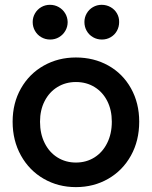

<svg xmlns="http://www.w3.org/2000/svg" viewBox="-20 -766 628 794"><path d="M32.2 -262.7Q32.2 -339.8 66.7 -400.4Q101.1 -460.9 160.9 -494.6Q220.7 -528.3 293.9 -528.3Q368.2 -528.3 428 -494.9Q487.8 -461.4 521.7 -400.6Q555.7 -339.8 555.7 -262.7Q555.7 -184.1 521.5 -122.6Q487.3 -61 427.5 -26.6Q367.7 7.8 293.9 7.8Q220.7 7.8 160.9 -26.6Q101.1 -61 66.7 -122.8Q32.2 -184.6 32.2 -262.7ZM442.4 -262.7Q442.4 -311 423.6 -348.1Q404.8 -385.3 371.1 -406Q337.4 -426.8 293.9 -426.8Q251.5 -426.8 217.8 -406.2Q184.1 -385.7 164.8 -348.4Q145.5 -311 145.5 -262.7Q145.5 -212.9 164.6 -174.6Q183.6 -136.2 217.5 -115Q251.5 -93.8 293.9 -93.8Q336.9 -93.8 370.6 -115Q404.3 -136.2 423.3 -174.6Q442.4 -212.9 442.4 -262.7ZM329.1 -674.8Q329.1 -694.3 338.6 -710.7Q348.1 -727.1 364.5 -736.6Q380.9 -746.1 400.4 -746.1Q420.4 -746.1 437.3 -736.6Q454.1 -727.1 463.6 -710.7Q473.1 -694.3 472.7 -674.8Q472.7 -654.8 463.4 -638.2Q454.1 -621.6 437.7 -612.1Q421.4 -602.5 401.4 -602.5Q381.3 -602.5 364.7 -612.1Q348.1 -621.6 338.6 -638.2Q329.1 -654.8 329.1 -674.8ZM115.2 -674.8Q115.2 -694.3 124.8 -710.7Q134.3 -727.1 150.6 -736.6Q167 -746.1 186.5 -746.1Q206.5 -746.1 223.1 -736.6Q239.7 -727.1 249.5 -710.9Q259.3 -694.8 259.8 -674.8Q259.8 -654.8 250 -638.2Q240.2 -621.6 223.9 -612.1Q207.5 -602.5 187.5 -602.5Q167.5 -602.5 150.9 -612.1Q134.3 -621.6 124.8 -638.2Q115.2 -654.8 115.2 -674.8Z"/></svg>

Font: Reddit Sans Fudge SemiBold
Style: Regular
Weight: 600
Designer: Stephen Hutchings
Foundry: Reddit
Version: Version 1.011